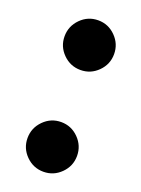

<svg xmlns="http://www.w3.org/2000/svg" viewBox="-112 -593 482 656"><g transform="rotate(20 129.0 -265.0)"><path d="M40 -450Q40 -487 66.5 -513.8Q93 -540.5 130 -540.5Q167 -540.5 193.5 -513.8Q220 -487 220 -450Q220 -413 193.5 -386.5Q167 -360 130 -360Q93 -360 66.5 -386.5Q40 -413 40 -450ZM40 -80Q40 -117 66.5 -143.8Q93 -170.5 130 -170.5Q167 -170.5 193.5 -143.8Q220 -117 220 -80Q220 -43 193.5 -16.5Q167 10 130 10Q93 10 66.5 -16.5Q40 -43 40 -80Z"/></g></svg>

Font: Bodoni* 72pt
Style: Bold
Weight: 700
Version: Version 2.3